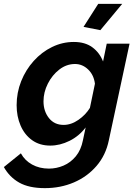

<svg xmlns="http://www.w3.org/2000/svg" viewBox="-70 -750 701 993"><path d="M162 223Q80 223 29.5 194.5Q-21 166 -50 114L38 43Q58 80 96 101Q134 122 183 122Q222 122 258.5 106.5Q295 91 322 58.5Q349 26 359 -25L373 -91Q339 -46 289.5 -21.5Q240 3 190 3Q135 3 96 -25Q57 -53 36.5 -100.5Q16 -148 16 -206Q16 -271 39.5 -330Q63 -389 104.5 -435Q146 -481 199.5 -507Q253 -533 312 -533Q370 -533 407.5 -505.5Q445 -478 463 -432L482 -524H600L493 -25Q477 53 429 108.5Q381 164 312 193.5Q243 223 162 223ZM259 -104Q298 -104 335.5 -130Q373 -156 395 -192L421 -317Q415 -363 385.5 -391Q356 -419 318 -419Q274 -419 237 -390.5Q200 -362 177.5 -317.5Q155 -273 155 -226Q155 -175 183 -139.5Q211 -104 259 -104ZM449 -594 362 -611 438 -730H562Z"/></svg>

Font: Raleway
Style: Bold Italic
Weight: 700
Italic angle: -12°
Designer: Matt McInerney, Pablo Impallari, Rodrigo Fuenzalida
Foundry: Matt McInerney, Pablo Impallari, Rodrigo Fuenzalida
Version: Version 4.101;RELEASE